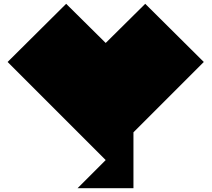

<svg xmlns="http://www.w3.org/2000/svg" viewBox="-20 -758 1114 1010"><path d="M536 84 20 -432 328 -738 536 -532 744 -738 1052 -432 682 -62V232H388L536 84Z"/></svg>

Font: El Pececito
Style: Regular
Weight: 400
Designer: deFharo
Foundry: deFharo
Version: El Pececito Version 1.000